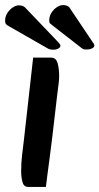

<svg xmlns="http://www.w3.org/2000/svg" viewBox="-42 -717 390 753"><path d="M68 16Q51 16 46 -3.5Q41 -23 41 -44Q41 -80 44.5 -108Q48 -136 52 -170L88 -491H158Q178 -491 184 -469Q190 -447 190 -419Q190 -405 188 -389.5Q186 -374 182 -342L163 -179Q157 -127 152 -92Q147 -57 144 -32Q141 -7 138 16ZM320 -554 230 -688Q226 -693 219.5 -695Q213 -697 205 -697Q193 -697 180.5 -688.5Q168 -680 159.5 -666.5Q151 -653 151 -636Q151 -628 155 -624.5Q159 -621 168 -614L280 -527Q285 -523 291.5 -523Q298 -523 302 -523Q311 -523 319.5 -527.5Q328 -532 328 -539Q328 -542 325.5 -546Q323 -550 320 -554ZM187 -551 57 -687Q49 -696 32 -696Q20 -696 7.5 -687.5Q-5 -679 -13.5 -665.5Q-22 -652 -22 -635Q-22 -627 -18.5 -622.5Q-15 -618 -5 -613L147 -526Q153 -523 159 -522.5Q165 -522 169 -522Q178 -522 186.5 -526.5Q195 -531 195 -538Q195 -541 192.5 -544Q190 -547 187 -551Z"/></svg>

Font: Alkatra
Style: Regular
Weight: 400
Designer: Suman Bhandary
Version: Version 1.100;gftools[0.9.22]